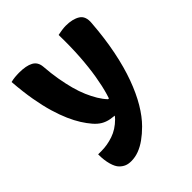

<svg xmlns="http://www.w3.org/2000/svg" viewBox="-205 -679 1010 1010"><g transform="rotate(-45 300.0 -174.0)"><path d="M449 -548Q499 -548 529.5 -529Q560 -510 555 -460Q547 -354 529 -265Q511 -176 485 -105Q459 -34 427 20Q395 74 358 111Q330 139 302 159Q274 179 246 189.5Q218 200 189 200Q179 200 170 198.5Q161 197 153.5 194Q146 191 138.5 186Q131 181 124 174Q109 159 100 127Q91 95 91 55V51H97Q102 51 106.5 51Q111 51 116 51Q159 51 203 36Q247 21 284 -16Q301 -33 317 -64Q333 -95 346.5 -140.5Q360 -186 370 -246Q380 -306 385 -379.5Q390 -453 388 -540Q398 -542 406.5 -543.5Q415 -545 422 -546Q429 -547 436 -547.5Q443 -548 449 -548ZM100 -547Q153 -547 181.5 -531.5Q210 -516 213 -479Q217 -425 225 -379Q233 -333 243.5 -294Q254 -255 268 -222.5Q282 -190 298 -163.5Q314 -137 333 -117H367L336 -30H329Q294 -30 267.5 -35Q241 -40 221 -52Q201 -64 183 -85Q164 -107 146 -135.5Q128 -164 111.5 -201.5Q95 -239 80.5 -287.5Q66 -336 55 -398.5Q44 -461 38 -540Q47 -542 54.5 -543.5Q62 -545 69.5 -545.5Q77 -546 84.5 -546.5Q92 -547 100 -547Z"/></g></svg>

Font: Recursive Monospace Casual ExtraBold
Style: Regular
Weight: 800
Version: Version 1.047